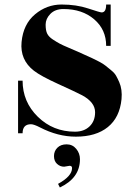

<svg xmlns="http://www.w3.org/2000/svg" viewBox="-20 -590 559 850"><path d="M80 0H60V-233H80Q80 -139 147.5 -73Q215 -7 312 -7Q352 -7 376.5 -30.5Q401 -54 401 -93Q401 -137 344 -168Q313 -184 237 -218.5Q161 -253 130 -277Q68 -325 75.5 -404Q83 -483 135 -526.5Q187 -570 252.5 -570Q318 -570 370.5 -552.5Q423 -535 430 -535Q450 -535 450 -570H470V-387H450Q450 -459 397 -504.5Q344 -550 261 -550Q224 -550 203 -528.5Q182 -507 182 -481Q182 -455 189 -441Q196 -427 213.5 -415.5Q231 -404 244 -397Q257 -390 285.5 -378Q314 -366 325 -361Q380 -336 390 -331.5Q400 -327 419 -317Q438 -307 447.5 -299Q457 -291 472 -279Q487 -267 494 -254.5Q501 -242 508 -226Q522 -194 518 -151Q510 -70 457.5 -27.5Q405 15 316 15Q236 15 157 -26Q130 -40 117 -40Q80 -40 80 0ZM288 144 264 148Q246 148 232.5 135.5Q219 123 219 101Q219 79 234 64Q249 49 275 49Q301 49 317.5 69Q334 89 334 115Q334 198 245 240L237 224Q299 190 299 154Q299 144 288 144Z"/></svg>

Font: Rozha One
Style: Regular
Weight: 400
Designer: Tim Donaldson, Indian Type Foundry
Foundry: Indian Type Foundry
Version: Version 1.300;PS 1.0;hotconv 1.0.78;makeotf.lib2.5.61930; tt